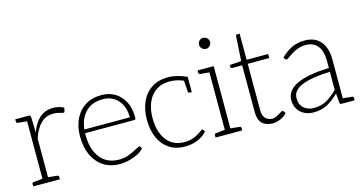

<svg xmlns="http://www.w3.org/2000/svg" viewBox="-76 -1037 2577 1371"><g transform="rotate(-15 1212.5 -351.5)"><path d="M108 0V-496H129Q137 -496 140 -493Q143 -490 144 -482L147 -367Q170 -432 210 -468.5Q250 -505 311 -505Q334 -505 353.5 -500Q373 -495 390 -486L384 -459Q383 -455 380 -453Q377 -451 373 -452Q365 -454 345 -459.5Q325 -465 304 -465Q246 -465 209 -428Q172 -391 149 -322V0ZM136 0 140 -37 217 -29Q221 -29 224 -26Q227 -23 227 -18V0ZM30 0V-18Q30 -23 33 -26Q36 -29 40 -29L116 -37L121 0ZM121 -496 116 -460 40 -467Q36 -468 33 -470.5Q30 -473 30 -478V-496Z M671 6Q601 6 550.5 -26.5Q500 -59 472.5 -118.5Q445 -178 445 -258Q445 -330 471.5 -385.5Q498 -441 548 -472.5Q598 -504 668 -504Q726 -504 769 -477.5Q812 -451 836.5 -403Q861 -355 861 -287Q861 -278 858.5 -274.5Q856 -271 849 -271H486Q486 -266 486 -261.5Q486 -257 486 -249Q488 -146 537 -86Q586 -26 674 -26Q711 -26 742.5 -37.5Q774 -49 797.5 -62Q821 -75 830 -79Q837 -81 842 -76L851 -63Q836 -43 806.5 -27.5Q777 -12 741 -3Q705 6 671 6ZM488 -298H824Q824 -378 781.5 -425.5Q739 -473 669 -473Q590 -473 543 -425.5Q496 -378 488 -298Z M1150 6Q1085 6 1037 -25.5Q989 -57 963 -114.5Q937 -172 937 -248Q937 -324 963 -381.5Q989 -439 1039 -471.5Q1089 -504 1161 -504Q1193 -504 1228.5 -495Q1264 -486 1298 -470V-446L1273 -447Q1247 -459 1220.5 -465.5Q1194 -472 1163 -472Q1103 -472 1062.5 -444Q1022 -416 1000.5 -366Q979 -316 979 -248Q979 -148 1025.5 -87Q1072 -26 1156 -26Q1189 -26 1215 -34.5Q1241 -43 1261.5 -55.5Q1282 -68 1295 -79Q1298 -81 1301.5 -80Q1305 -79 1306 -76L1317 -63Q1293 -32 1249 -13Q1205 6 1150 6ZM1265 -455 1298 -446V-358H1281Q1276 -358 1273.5 -361.5Q1271 -365 1271 -369Z M1456 0V-496H1497V0ZM1378 0V-18Q1378 -23 1381 -26Q1384 -29 1388 -29L1464 -37L1469 0ZM1484 0 1488 -37 1565 -29Q1569 -29 1572 -26Q1575 -23 1575 -18V0ZM1469 -496 1464 -460 1388 -467Q1384 -468 1381 -470.5Q1378 -473 1378 -478V-496ZM1476 -629Q1460 -629 1447.5 -641.5Q1435 -654 1435 -670Q1435 -687 1447 -699Q1459 -711 1475 -711Q1492 -711 1504.5 -699Q1517 -687 1517 -670Q1517 -654 1505 -641.5Q1493 -629 1476 -629Z M1799 8Q1750 8 1722.5 -19Q1695 -46 1695 -104V-449H1622Q1616 -449 1613 -452Q1610 -455 1610 -460V-474L1696 -480L1707 -662Q1707 -672 1717 -672H1736V-479H1895V-449H1736V-106Q1736 -65 1756 -45Q1776 -25 1807 -25Q1822 -25 1839 -34Q1856 -43 1869.5 -51.5Q1883 -60 1888 -60Q1892 -60 1895 -56L1906 -39Q1888 -18 1858 -5Q1828 8 1799 8Z M2101 8Q2066 8 2036 -6.5Q2006 -21 1987.5 -49.5Q1969 -78 1969 -119Q1969 -151 1987.5 -178Q2006 -205 2045 -225Q2083 -244 2143.5 -256Q2204 -268 2288 -270V-324Q2288 -394 2258 -433Q2228 -472 2167 -472Q2138 -472 2110.5 -461.5Q2083 -451 2060 -436Q2037 -421 2018 -408Q2013 -407 2009 -408Q2005 -409 2002 -413L1994 -426Q2033 -465 2075 -485Q2117 -505 2171 -505Q2224 -505 2258.5 -482.5Q2293 -460 2310.5 -419.5Q2328 -379 2328 -324V0H2312Q2304 0 2300.5 -2.5Q2297 -5 2296 -13L2290 -81Q2249 -40 2205.5 -16Q2162 8 2101 8ZM2110 -22Q2170 -22 2210 -46.5Q2250 -71 2288 -109V-242Q2233 -241 2182.5 -234Q2132 -227 2093 -213.5Q2054 -200 2031.5 -177.5Q2009 -155 2009 -121Q2009 -72 2039 -47Q2069 -22 2110 -22ZM2315 0 2319 -37 2396 -29Q2400 -29 2403 -26Q2406 -23 2406 -18V0Z"/></g></svg>

Font: Aleo ExtraLight
Style: Regular
Weight: 250
Designer: Alessio Laiso
Foundry: Alessio Laiso
Version: Version 2.001;gftools[0.9.29]